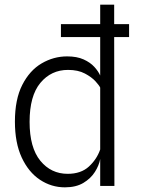

<svg xmlns="http://www.w3.org/2000/svg" viewBox="-20 -798 606 824"><path d="M258.5 6Q200.5 6 151.5 -26.5Q102.5 -59 73.2 -122Q44 -185 44 -276Q44 -372 75.8 -434Q107.5 -496 158.8 -526Q210 -556 268 -556Q310 -556 338.8 -543Q367.5 -530 384.8 -511Q402 -492 410 -474V-639H241.5V-694.5H410V-778H470V-694.5H534V-639H470L471 0H410V-115.5Q405 -88 387.2 -60Q369.5 -32 337.8 -13Q306 6 258.5 6ZM107 -275Q107 -164.5 153 -108.2Q199 -52 270.5 -52Q327.5 -52 361.5 -83.2Q395.5 -114.5 410 -156.5V-422Q406.5 -430.5 390 -448.8Q373.5 -467 344.2 -482.5Q315 -498 272 -498Q199.5 -498 153.2 -442.2Q107 -386.5 107 -275Z"/></svg>

Font: Spline Sans Light
Style: Regular
Weight: 300
Designer: Eben Sorkin, Mirko Velimirovic
Foundry: Sorkin Type
Version: Version 1.000; ttfautohint (v1.8.3)